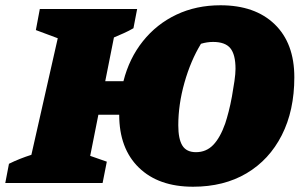

<svg xmlns="http://www.w3.org/2000/svg" viewBox="-63 -694 1136 728"><path d="M-43 0 -29 -73Q-9 -83 12.5 -91.5Q34 -100 56 -107L156 -549L73 -580L88 -660H457L443 -587Q426 -577 407 -568.5Q388 -560 369 -552L336 -386H405Q427 -473 479 -538Q531 -603 606 -638.5Q681 -674 773 -674Q904 -674 978.5 -602Q1053 -530 1053 -401Q1053 -275 1005.5 -181.5Q958 -88 872 -37Q786 14 669 14Q538 14 463.5 -58.5Q389 -131 389 -259H310L279 -103L342 -81L326 0ZM680 -117Q719 -117 745.5 -144.5Q772 -172 791 -226Q797 -244 804 -271Q811 -298 816.5 -328.5Q822 -359 826 -387Q830 -415 830 -433Q830 -487 810.5 -511Q791 -535 745 -535Q722 -535 699 -528Q660 -464 636.5 -381Q613 -298 613 -219Q613 -167 628.5 -142Q644 -117 680 -117Z"/></svg>

Font: Piazzolla Black
Style: Italic
Weight: 900
Italic angle: -11.3°
Designer: Juan Pablo del Peral
Foundry: Huerta Tipografica
Version: Version 1.330